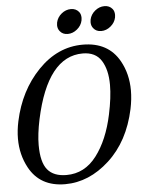

<svg xmlns="http://www.w3.org/2000/svg" viewBox="-62 -997 820 1059"><g transform="rotate(-5 348.0 -467.5)"><path d="M255.9 12.7Q117.2 12.7 57.1 -98.1Q17.6 -170.9 17.6 -259.3Q17.6 -305.2 28.3 -355.5Q64 -522.9 171.6 -634.3Q279.3 -745.6 418.5 -745.6Q559.6 -745.6 621.1 -635.3Q661.6 -562.5 661.6 -471.2Q661.6 -422.9 650.4 -369.1Q612.8 -192.9 500.5 -90.1Q388.2 12.7 255.9 12.7ZM267.6 -37.1Q368.2 -37.1 434.1 -123.8Q500 -210.4 529.3 -349.1Q549.3 -442.4 549.3 -511.7Q549.3 -595.2 517.3 -646.2Q485.4 -697.3 414.1 -697.3Q218.8 -697.3 145.5 -356.4Q128.4 -274.9 128.4 -214.8Q128.4 -119.6 162.4 -78.4Q196.3 -37.1 267.6 -37.1ZM527.3 -811.5Q499.5 -811.5 483.9 -831.5Q472.7 -845.2 472.7 -864.7Q472.7 -872.1 474.1 -879.4Q480.5 -908.2 504.2 -927.5Q527.8 -946.8 556.2 -946.8Q584 -946.8 600.1 -927.2Q610.8 -914.6 610.8 -893.6Q610.8 -886.7 609.4 -879.4Q603.5 -851.1 579.6 -831.3Q555.7 -811.5 527.3 -811.5ZM341.8 -811.5Q314 -811.5 298.3 -831.5Q287.1 -845.2 287.1 -864.7Q287.1 -872.1 288.6 -879.4Q294.9 -908.2 318.6 -927.5Q342.3 -946.8 370.6 -946.8Q398.4 -946.8 414.6 -927.2Q425.3 -914.6 425.3 -893.6Q425.3 -886.7 423.8 -879.4Q418 -851.1 394 -831.3Q370.1 -811.5 341.8 -811.5Z"/></g></svg>

Font: Munson
Style: Italic
Weight: 400
Italic angle: -12°
Designer: Paul James MIller
Foundry: High-Logic / Made with FontCreator
Version: Version 2.10;May 5, 2019;FontCreator 11.5.0.2430 64-bit